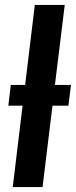

<svg xmlns="http://www.w3.org/2000/svg" viewBox="-20 -763 310 783"><path d="M259 -332H194L153.5 0H32L72 -332H14L24 -416.5H82.5L122 -743H244L204 -416.5H269.5Z"/></svg>

Font: Lato 2
Style: Bold Italic
Weight: 700
Italic angle: -7°
Designer: Lukasz Dziedzic with Adam Twardoch and Botio Nikoltchev
Foundry: tyPoland Lukasz Dziedzic
Version: Version 2.015; 2015-08-06; http://www.latofonts.com/